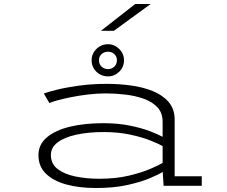

<svg xmlns="http://www.w3.org/2000/svg" viewBox="-20 -933 1140 964"><path d="M463 11Q376.5 11 311.2 -7.2Q246 -25.5 209.5 -62Q173 -98.5 173 -154Q173 -207.5 215.2 -243.2Q257.5 -279 330.8 -296.8Q404 -314.5 498 -314.5Q573 -314.5 632.5 -302.2Q692 -290 733.5 -274Q775 -258 796.5 -246V-321.5Q796.5 -366 770.8 -393.8Q745 -421.5 702.8 -436.8Q660.5 -452 610.2 -458Q560 -464 511 -464Q467 -464 421.2 -458.5Q375.5 -453 335 -444.8Q294.5 -436.5 266 -428.5Q237.5 -420.5 228 -415.5L200 -463.5Q219 -471 265.2 -482.5Q311.5 -494 376.8 -503Q442 -512 517.5 -512Q576.5 -512 636.5 -504Q696.5 -496 746.2 -476Q796 -456 826.5 -421Q857 -386 857 -332V-48H993V0H801.5L797 -69.5Q778.5 -58 733.5 -38.8Q688.5 -19.5 620 -4.2Q551.5 11 463 11ZM478.5 -35.5Q561.5 -35.5 627.5 -51.2Q693.5 -67 737 -86Q780.5 -105 796.5 -115V-199.5Q776.5 -211 734.5 -227.8Q692.5 -244.5 633 -257.2Q573.5 -270 500.5 -270Q422.5 -270 362.8 -256.8Q303 -243.5 269.2 -218Q235.5 -192.5 235.5 -154.5Q235.5 -110.5 269.2 -84.5Q303 -58.5 358.2 -47Q413.5 -35.5 478.5 -35.5ZM522.5 -549.5Q488.5 -549.5 464.2 -572.8Q440 -596 440 -630.5Q440 -663.5 464.2 -687.2Q488.5 -711 522.5 -711Q554.5 -711 578.5 -687.2Q602.5 -663.5 602.5 -630.5Q602.5 -596 578.5 -572.8Q554.5 -549.5 522.5 -549.5ZM522.5 -586Q540.5 -586 553.8 -598.2Q567 -610.5 567 -631.5Q567 -649.5 553.8 -661.5Q540.5 -673.5 522.5 -673.5Q503.5 -673.5 490.2 -661.5Q477 -649.5 477 -631.5Q477 -610.5 490.2 -598.2Q503.5 -586 522.5 -586ZM552 -778.5H487L659 -913H736.5Z"/></svg>

Font: Trispace Expanded ExtraLight
Style: Regular
Weight: 200
Width: 7
Designer: Tyler Finck
Foundry: Etcetera Type Company
Version: Version 1.210; ttfautohint (v1.8.3)